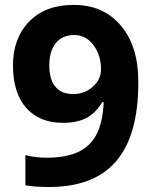

<svg xmlns="http://www.w3.org/2000/svg" viewBox="-20 -742 611 772"><path d="M232.9 -248Q139.6 -248 85.9 -307.6Q32.2 -368.2 32.2 -478.5Q32.2 -588.9 97.4 -655.5Q162.6 -722.2 274.9 -722.2Q276.4 -722.2 277.8 -722.2Q395.5 -722.2 465.8 -639.2Q536.1 -556.2 536.1 -415Q536.1 -412.1 536.1 -409.2Q536.1 -198.2 447.3 -94.2Q358.4 9.8 178.2 9.8Q116.2 9.8 82 2.9V-118.2Q123 -107.9 168 -107.9Q243.2 -107.9 292.5 -130.1Q341.8 -152.3 367.4 -200.4Q393.1 -248.5 397 -331.1H391.1Q362.3 -284.7 325 -266.4Q287.6 -248 232.9 -248ZM355.5 -561Q325.7 -601.1 278.1 -601.1Q230.5 -601.1 204.3 -568.6Q178.2 -536.1 178.2 -479.5Q178.2 -422.9 202.6 -393.3Q227.1 -363.8 273.9 -363.8Q320.8 -363.8 353.5 -393.6Q386.2 -423.3 386.2 -462.9Q386.2 -520.5 355.5 -561Z"/></svg>

Font: Open Sans Hebrew
Style: Bold
Weight: 700
Foundry: Ascender Corporation, Yanek Iontef
Version: Version 2.001;PS 002.001;hotconv 1.0.70;makeotf.lib2.5.58329